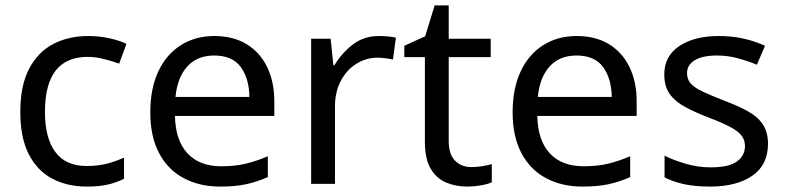

<svg xmlns="http://www.w3.org/2000/svg" viewBox="-20 -679 2901 709"><path d="M300 10Q229 10 173.5 -19Q118 -48 86.5 -109Q55 -170 55 -265Q55 -364 88 -426Q121 -488 177.5 -517Q234 -546 306 -546Q347 -546 385 -537.5Q423 -529 447 -517L420 -444Q396 -453 364 -461Q332 -469 304 -469Q146 -469 146 -266Q146 -169 184.5 -117.5Q223 -66 299 -66Q343 -66 376.5 -75Q410 -84 438 -97V-19Q411 -5 378.5 2.5Q346 10 300 10Z M772 -546Q841 -546 890.5 -516Q940 -486 966.5 -431.5Q993 -377 993 -304V-251H626Q628 -160 672.5 -112.5Q717 -65 797 -65Q848 -65 887.5 -74.5Q927 -84 969 -102V-25Q928 -7 888 1.5Q848 10 793 10Q717 10 658.5 -21Q600 -52 567.5 -113.5Q535 -175 535 -264Q535 -352 564.5 -415Q594 -478 647.5 -512Q701 -546 772 -546ZM771 -474Q708 -474 671.5 -433.5Q635 -393 628 -321H901Q900 -389 869 -431.5Q838 -474 771 -474Z M1379 -546Q1394 -546 1411.5 -544.5Q1429 -543 1442 -540L1431 -459Q1418 -462 1402.5 -464Q1387 -466 1373 -466Q1332 -466 1296 -443.5Q1260 -421 1238.5 -380.5Q1217 -340 1217 -286V0H1129V-536H1201L1211 -438H1215Q1241 -482 1282 -514Q1323 -546 1379 -546Z M1721 -62Q1741 -62 1762 -65.5Q1783 -69 1796 -73V-6Q1782 1 1756 5.5Q1730 10 1706 10Q1664 10 1628.5 -4.5Q1593 -19 1571 -55Q1549 -91 1549 -156V-468H1473V-510L1550 -545L1585 -659H1637V-536H1792V-468H1637V-158Q1637 -109 1660.5 -85.5Q1684 -62 1721 -62Z M2110 -546Q2179 -546 2228.5 -516Q2278 -486 2304.5 -431.5Q2331 -377 2331 -304V-251H1964Q1966 -160 2010.5 -112.5Q2055 -65 2135 -65Q2186 -65 2225.5 -74.5Q2265 -84 2307 -102V-25Q2266 -7 2226 1.5Q2186 10 2131 10Q2055 10 1996.5 -21Q1938 -52 1905.5 -113.5Q1873 -175 1873 -264Q1873 -352 1902.5 -415Q1932 -478 1985.5 -512Q2039 -546 2110 -546ZM2109 -474Q2046 -474 2009.5 -433.5Q1973 -393 1966 -321H2239Q2238 -389 2207 -431.5Q2176 -474 2109 -474Z M2816 -148Q2816 -70 2758 -30Q2700 10 2602 10Q2546 10 2505.5 1Q2465 -8 2434 -24V-104Q2466 -88 2511.5 -74.5Q2557 -61 2604 -61Q2671 -61 2701 -82.5Q2731 -104 2731 -140Q2731 -160 2720 -176Q2709 -192 2680.5 -208Q2652 -224 2599 -244Q2547 -264 2510 -284Q2473 -304 2453 -332Q2433 -360 2433 -404Q2433 -472 2488.5 -509Q2544 -546 2634 -546Q2683 -546 2725.5 -536.5Q2768 -527 2805 -510L2775 -440Q2741 -454 2704 -464Q2667 -474 2628 -474Q2574 -474 2545.5 -456.5Q2517 -439 2517 -409Q2517 -387 2530 -371.5Q2543 -356 2573.5 -341.5Q2604 -327 2655 -307Q2706 -288 2742 -268Q2778 -248 2797 -219.5Q2816 -191 2816 -148Z"/></svg>

Font: Noto Sans Tifinagh Tawellemmet
Style: Regular
Weight: 400
Designer: JamraPatel
Foundry: JamraPatel LLC
Version: Version 2.006; ttfautohint (v1.8.4.7-5d5b)